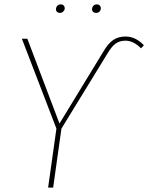

<svg xmlns="http://www.w3.org/2000/svg" viewBox="-20 -858 678 878"><path d="M238 -270 80 -681H105L252 -293L452 -621Q474 -659 497.5 -675Q521 -691 554 -691Q600 -691 638 -651L625 -637Q590 -672 554 -672Q527 -672 508.5 -658.5Q490 -645 470 -611L261 -270L223 0H200ZM236 -816Q236 -825 242 -831.5Q248 -838 257 -838Q266 -838 271 -833Q276 -828 276 -820Q276 -812 269.5 -805.5Q263 -799 254 -799Q246 -799 241 -803.5Q236 -808 236 -816ZM401 -816Q401 -825 407 -831.5Q413 -838 423 -838Q431 -838 436 -833Q441 -828 441 -820Q441 -811 435 -805Q429 -799 419 -799Q411 -799 406 -803.5Q401 -808 401 -816Z"/></svg>

Font: Fira Sans Thin
Style: Italic
Weight: 250
Italic angle: -8°
Designer: Carrois Corporate & Edenspiekermann AG
Foundry: Carrois Corporate GbR & Edenspiekermann AG
Version: Version 4.203